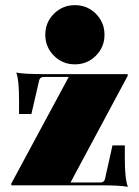

<svg xmlns="http://www.w3.org/2000/svg" viewBox="-20 -720 541 746"><path d="M352.5 -503.5Q319 -470 271 -470Q223 -470 189.5 -503.5Q156 -537 156 -585Q156 -633 189.5 -666.5Q223 -700 271 -700Q319 -700 352.5 -666.5Q386 -633 386 -585Q386 -537 352.5 -503.5ZM477 6Q447 0 369 0H24V-7L247 -421H150Q135 -421 132 -407L102 -277H54V-330Q54 -412 43 -438Q73 -432 151 -432H476V-425L254 -11H370Q385 -11 388 -25L417 -155H465V-103Q465 -24 477 6Z"/></svg>

Font: Arapey Black-Display
Style: Regular
Weight: 900
Designer: Eduardo Rodriguez Tunni
Foundry: Eduardo Rodriguez Tunni
Version: Version 4.000